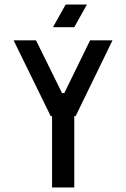

<svg xmlns="http://www.w3.org/2000/svg" viewBox="-20 -828 557 848"><path d="M210 0H308V-315H314L477 -650H378L264 -417H254L139 -650H40L204 -315H210ZM214 -708H308L364 -808H270Z"/></svg>

Font: Grotesk 02 Mince
Style: Bold
Weight: 400
Designer: Frank Adebiaye, contributions by Jérémy Landes, Ariel Martín Pérez
Foundry: Velvetyne Type Foundry
Version: Version 3.000;Glyphs 3.1.2 (3150)